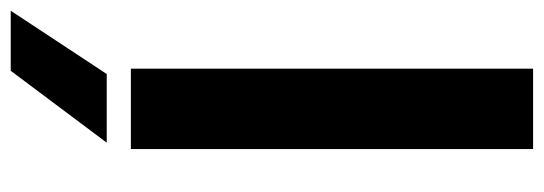

<svg xmlns="http://www.w3.org/2000/svg" viewBox="-396 -442 1014 358"><g transform="rotate(90 111.0 -263.0)"><path d="M60 0V-750H210V0ZM-48 224 70 45H198L64 224Z"/></g></svg>

Font: Teachers
Style: Regular
Weight: 400
Designer: Alfredo Marco Pradil, Chank Diesel
Version: Version 1.001